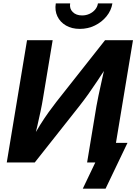

<svg xmlns="http://www.w3.org/2000/svg" viewBox="-20 -967 812 1143"><path d="M651 0H498.6L554 -334.4Q558.2 -359.2 566.4 -398.1Q574.6 -436.9 585.4 -485.4Q596.2 -534 608.2 -587.5H626.9Q587.6 -527.6 559.1 -484.5Q530.5 -441.3 505.4 -406.2Q480.2 -371 451.1 -333.9L187.1 0H20.3L140.9 -727.5H293.5L235.4 -378.3Q230.7 -348.1 221.8 -306Q212.9 -263.9 202.5 -218.6Q192.1 -173.4 182.2 -132.9H166.9Q194.1 -183.7 219.6 -224.5Q245.2 -265.2 269 -298.3Q292.9 -331.3 314.5 -359.2L605.2 -727.5H771.6ZM455 -795Q407.3 -795 372.6 -815.2Q337.9 -835.5 321.6 -869.9Q305.2 -904.3 312.1 -946.6H397.6Q392.5 -915.8 412.8 -895.5Q433.2 -875.1 468.7 -875.1Q492.2 -875.1 512.4 -884.4Q532.7 -893.7 546.3 -909.8Q559.9 -926 563 -946.6H649.1Q642.2 -904.3 614.1 -869.8Q586 -835.3 544.5 -815.1Q503 -795 455 -795ZM472.8 156.2 547.4 0H507.5L526.8 -116.4H738.9L608.4 156.2Z"/></svg>

Font: Inter Variable
Style: Italic
Weight: 400
Italic angle: -9.39999°
Designer: Rasmus Andersson
Foundry: rsms
Version: Version 4.001;git-9221beed3